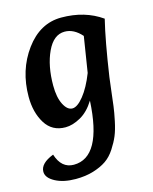

<svg xmlns="http://www.w3.org/2000/svg" viewBox="-112 -560 708 887"><g transform="rotate(-15 242.0 -116.0)"><path d="M319 -206Q333 -298 346 -376Q309 -418 265 -418Q212 -418 181 -351.5Q150 -285 150 -191Q150 -134 167.5 -100Q185 -66 209 -66Q233 -66 263.5 -104Q294 -142 319 -206ZM267 -485Q379 -485 460 -428Q436 -330 411 -162Q408 -140 403 -97Q398 -54 394.5 -26.5Q391 1 382.5 41.5Q374 82 363 108.5Q352 135 332.5 165Q313 195 287.5 212.5Q262 230 224.5 241.5Q187 253 140 253Q81 253 42 232Q3 211 3 182Q3 142 67 117Q89 187 148 187Q282 187 296 -80Q267 -33 228.5 -11.5Q190 10 156 10Q92 10 59.5 -42.5Q27 -95 27 -170Q27 -297 96 -391Q165 -485 267 -485Z"/></g></svg>

Font: Overlock
Style: Bold Italic
Weight: 700
Version: Version 1.001